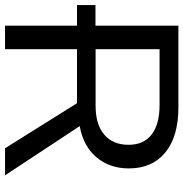

<svg xmlns="http://www.w3.org/2000/svg" viewBox="-3 -725 728 762"><g transform="rotate(90 361.0 -344.0)"><path d="M568.4 0H675.8L480.5 -296.4C532.9 -305.5 574 -327.5 603.8 -362.3C633.5 -397.1 648.4 -440.1 648.4 -491.2C648.4 -553.1 627.4 -601.3 585.2 -636C543.1 -670.7 483.2 -688 405.8 -688H82V-358.9H0V-285.6H82V0H175.3V-285.6H389.6ZM554.7 -490.2C554.7 -448.9 541.3 -416.7 514.4 -393.8C487.5 -370.8 449.5 -359.4 400.4 -359.4H175.3V-613.3H396.5C447.6 -613.3 486.7 -602.8 513.9 -581.8C541.1 -560.8 554.7 -530.3 554.7 -490.2Z"/></g></svg>

Font: Arimo
Style: Regular
Weight: 400
Designer: Steve Matteson
Foundry: Monotype Imaging Inc.
Version: Version 1.32